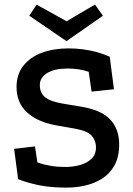

<svg xmlns="http://www.w3.org/2000/svg" viewBox="-20 -828 600 868"><path d="M282 20.2Q208 20.2 154.2 8.9Q100.5 -2.5 62 -18L43.8 -155L138.2 -166.2L149.2 -93.5Q177.8 -83.5 208.6 -78.4Q239.5 -73.2 274.2 -73.2Q311.8 -73.2 343.8 -82.6Q375.8 -92 394.9 -111.4Q414 -130.8 414 -161Q414 -192 394.4 -214.6Q374.8 -237.2 313 -247.5L240.8 -260Q151 -275.2 102.9 -319.2Q54.8 -363.2 54.8 -434.5Q54.8 -492.2 85.9 -531.2Q117 -570.2 170 -589.8Q223 -609.2 289 -609.2Q322.8 -609.2 354.4 -605.1Q386 -601 416.2 -592.9Q446.5 -584.8 476 -571.8L495.2 -424.5L394 -413.8L381 -503.5Q360.2 -510.8 336.1 -514.5Q312 -518.2 285.5 -518.2Q226.8 -518.2 193.4 -497.8Q160 -477.2 160 -443.2Q160 -408 184.1 -388.4Q208.2 -368.8 264.8 -359.5L339.2 -347Q435.5 -332.5 477.1 -288.9Q518.8 -245.2 518.8 -175.8Q518.8 -117.8 497.1 -79.6Q475.5 -41.5 440.2 -19.6Q405 2.2 363.2 11.2Q321.5 20.2 282 20.2ZM280.5 -642 112.5 -756.8 145.5 -807 281.2 -732 409.5 -807.5 445.2 -756.8Z"/></svg>

Font: Podkova VF Beta
Style: Regular
Weight: 400
Designer: Ilya Yudin
Foundry: Cyreal (www.cyreal.org)
Version: Version 2.100